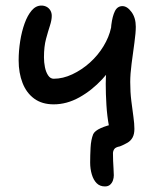

<svg xmlns="http://www.w3.org/2000/svg" viewBox="-20 -525 573 690"><path d="M357 145Q339 145 327.5 133.5Q316 122 310 102Q304 82 304 59Q304 34 305.5 5.5Q307 -23 315 -43Q321 -55 342 -64.5Q363 -74 393 -80L387 -15Q378 -38 371.5 -72.5Q365 -107 362.5 -147Q360 -187 360 -224Q360 -247 362.5 -276.5Q365 -306 368.5 -336Q372 -366 375.5 -392.5Q379 -419 380 -435Q384 -467 393 -485Q402 -503 420 -503Q437 -503 452.5 -482Q468 -461 468 -429Q468 -407 463 -371Q458 -335 453 -297Q448 -259 448 -230Q448 -194 452 -162Q456 -130 459.5 -105Q463 -80 463 -62Q463 -43 456.5 -31Q450 -19 438 -12Q426 -5 411 1Q395 4 390.5 11Q386 18 386 26Q386 39 386.5 53Q387 67 388 81Q389 95 389 105Q389 114 386 123Q383 132 376 138.5Q369 145 357 145ZM173 -150Q131 -150 103 -170.5Q75 -191 61 -227Q47 -263 47 -308Q47 -342 52.5 -377Q58 -412 68.5 -441Q79 -470 94 -487.5Q109 -505 129 -505Q139 -505 147.5 -500.5Q156 -496 161 -487.5Q166 -479 166 -468Q166 -453 159.5 -433Q153 -413 145.5 -385.5Q138 -358 138 -319Q138 -301 141.5 -283.5Q145 -266 153 -254Q161 -242 173 -242Q206 -242 240 -258Q274 -274 303 -300Q332 -326 352 -359Q372 -392 379 -425L411 -330Q386 -282 348 -241Q310 -200 265 -175Q220 -150 173 -150Z"/></svg>

Font: Shantell Sans
Style: Regular
Weight: 400
Designer: Stephen Nixon, Anya Danilova, Shantell Martin
Foundry: Arrow Type
Version: Version 1.008;[ac192a2d6]